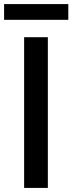

<svg xmlns="http://www.w3.org/2000/svg" viewBox="-21 -919 354 939"><path d="M97 0H213V-737H97ZM-1 -822H313V-899H-1Z"/></svg>

Font: GenYoGothic2 TW M
Style: Regular
Weight: 500
Version: Version 2.100;PS 2.1;hotconv 16.6.51;makeotf.lib2.5.65220 DE